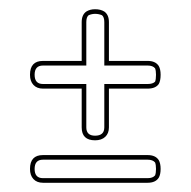

<svg xmlns="http://www.w3.org/2000/svg" viewBox="-20 -575 413 416"><path d="M45 -413Q45 -443 73 -443H157V-527Q157 -543 167 -550Q175 -555 186 -555Q198 -555 206 -550Q216 -543 216 -527V-443H300Q317 -443 324 -432Q328 -425 328 -413Q328 -400 324 -393Q317 -383 300 -383H216V-299Q216 -286 208 -278.5Q200 -271 186 -271Q157 -271 157 -299V-383H73Q60 -383 52.5 -391Q45 -399 45 -413ZM45 -209Q45 -239 73 -239H300Q317 -239 324 -228Q328 -221 328 -209Q328 -197 324 -190Q317 -179 300 -179H73Q60 -179 52.5 -187Q45 -195 45 -209ZM73 -393H167V-299Q167 -281 186 -281Q206 -281 206 -299V-393H300Q311 -393 316 -398Q318 -403 318 -413Q318 -422 316 -427Q311 -433 300 -433H206V-527Q206 -538 201 -542Q194 -545 186 -545Q179 -545 172 -542Q167 -538 167 -527V-433H73Q55 -433 55 -413Q55 -393 73 -393ZM73 -189H300Q311 -189 316 -195Q318 -200 318 -209Q318 -218 316 -223Q311 -229 300 -229H73Q55 -229 55 -209Q55 -189 73 -189Z"/></svg>

Font: Soda Fountain
Style: OutlineOblique
Weight: 400
Version: Version 1.0